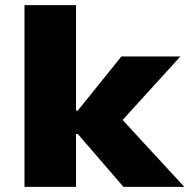

<svg xmlns="http://www.w3.org/2000/svg" viewBox="-20 -725 735 745"><path d="M75 0V-705H275V-296H282L451 -506H680L429 -230L435 -282L695 0H459L282 -205H275V0Z"/></svg>

Font: Nunito Sans 7pt SemiExpanded Black
Style: Regular
Weight: 900
Width: 6
Designer: Vernon Adams
Foundry: Vernon Adams
Version: Version 3.101;gftools[0.9.27]